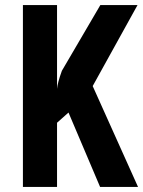

<svg xmlns="http://www.w3.org/2000/svg" viewBox="-20 -734 562 754"><path d="M522 0H373L249 -292L204 -252V0H70V-714H204V-385Q205 -397 209.5 -414Q214 -431 223 -456L374 -714H520L344 -396Z"/></svg>

Font: Noto Sans Gujarati ExtraCondensed
Style: Bold
Weight: 700
Width: 2
Designer: Jelle Bosma - Monotype Design Team, Universal Thirst
Foundry: Monotype Imaging Inc.
Version: Version 2.106; ttfautohint (v1.8.4.7-5d5b)